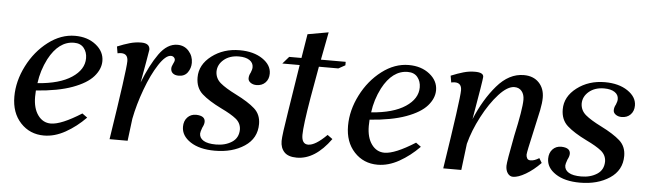

<svg xmlns="http://www.w3.org/2000/svg" viewBox="-41 -678 2777 826"><g transform="rotate(5 1348.0 -265.0)"><path d="M26 -147Q26 -214 59.5 -280Q93 -346 148 -388Q203 -430 264 -430Q318 -430 354 -401.5Q390 -373 390 -332Q390 -297 362 -265Q334 -233 272.5 -210.5Q211 -188 116 -181L115 -154Q115 -104 136.5 -74.5Q158 -45 192 -45Q237 -45 324 -100L346 -84Q306 -43 259.5 -17Q213 9 167 9Q106 9 66 -34Q26 -77 26 -147ZM319 -338Q319 -364 304.5 -382Q290 -400 262 -400Q196 -400 153 -319Q127 -268 120 -213Q215 -220 267 -254.5Q319 -289 319 -338Z M497 -341Q497 -373 468 -373Q460 -373 452 -371L447 -400Q476 -412 500.5 -419Q525 -426 550 -426Q587 -426 587 -398Q582 -365 562 -255Q592 -332 627 -381Q662 -430 706 -430Q736 -430 755 -408.5Q774 -387 774 -358Q774 -335 761 -316.5Q748 -298 722 -298Q706 -298 697 -305.5Q688 -313 688 -326Q688 -335 694 -346.5Q700 -358 700 -363Q700 -370 695 -375Q690 -380 682 -380Q659 -380 630 -335.5Q601 -291 576.5 -224.5Q552 -158 540 -96L528 0H450Q497 -303 497 -341Z M760 -81Q760 -106 774.5 -121.5Q789 -137 812 -137Q851 -136 851 -110Q851 -99 843 -84Q836 -65 836 -58Q836 -39 854 -28Q872 -17 908 -17Q948 -17 976.5 -35.5Q1005 -54 1005 -91Q1004 -118 982.5 -135.5Q961 -153 917 -174Q862 -201 833 -227Q804 -253 804 -298Q804 -353 854.5 -391.5Q905 -430 975 -430Q1035 -430 1073.5 -404Q1112 -378 1112 -341Q1112 -317 1097.5 -302Q1083 -287 1059 -287Q1044 -287 1033.5 -294.5Q1023 -302 1023 -313Q1023 -326 1030 -338Q1036 -352 1036 -362Q1036 -381 1019.5 -392Q1003 -403 974 -403Q934 -403 908.5 -381.5Q883 -360 883 -329Q884 -300 906.5 -281Q929 -262 975 -239Q1029 -212 1057 -187Q1085 -162 1085 -121Q1085 -59 1033 -24.5Q981 10 905 10Q839 10 799.5 -16Q760 -42 760 -81Z M1188 -57Q1188 -81 1205 -186L1237 -389H1162L1189 -420H1242L1259 -524L1349 -540L1326 -420H1433V-405L1404 -389H1320L1296 -254Q1275 -130 1275 -91Q1275 -51 1303 -51Q1334 -51 1383 -100L1405 -84Q1338 9 1259 9Q1222 9 1205 -9Q1188 -27 1188 -57Z M1467 -147Q1467 -214 1500.5 -280Q1534 -346 1589 -388Q1644 -430 1705 -430Q1759 -430 1795 -401.5Q1831 -373 1831 -332Q1831 -297 1803 -265Q1775 -233 1713.5 -210.5Q1652 -188 1557 -181L1556 -154Q1556 -104 1577.5 -74.5Q1599 -45 1633 -45Q1678 -45 1765 -100L1787 -84Q1747 -43 1700.5 -17Q1654 9 1608 9Q1547 9 1507 -34Q1467 -77 1467 -147ZM1760 -338Q1760 -364 1745.5 -382Q1731 -400 1703 -400Q1637 -400 1594 -319Q1568 -268 1561 -213Q1656 -220 1708 -254.5Q1760 -289 1760 -338Z M2161 -35Q2161 -52 2183 -166Q2209 -284 2209 -324Q2209 -347 2197.5 -361Q2186 -375 2166 -375Q2136 -375 2099 -334.5Q2062 -294 2030 -233Q1998 -172 1983 -114L1969 0H1891Q1938 -303 1938 -341Q1938 -373 1909 -373Q1901 -373 1893 -371L1888 -400Q1917 -412 1941.5 -419Q1966 -426 1991 -426Q2028 -426 2028 -407Q2028 -395 1998 -222Q2034 -309 2086 -369.5Q2138 -430 2202 -430Q2243 -430 2267 -405Q2291 -380 2291 -340Q2291 -318 2284.5 -285.5Q2278 -253 2262 -183Q2244 -105 2243 -90Q2243 -82 2247 -74.5Q2251 -67 2262 -67Q2279 -67 2299 -80L2311 -60Q2280 -28 2247.5 -9Q2215 10 2193 10Q2179 10 2170 -2.5Q2161 -15 2161 -35Z M2337 -81Q2337 -106 2351.5 -121.5Q2366 -137 2389 -137Q2428 -136 2428 -110Q2428 -99 2420 -84Q2413 -65 2413 -58Q2413 -39 2431 -28Q2449 -17 2485 -17Q2525 -17 2553.5 -35.5Q2582 -54 2582 -91Q2581 -118 2559.5 -135.5Q2538 -153 2494 -174Q2439 -201 2410 -227Q2381 -253 2381 -298Q2381 -353 2431.5 -391.5Q2482 -430 2552 -430Q2612 -430 2650.5 -404Q2689 -378 2689 -341Q2689 -317 2674.5 -302Q2660 -287 2636 -287Q2621 -287 2610.5 -294.5Q2600 -302 2600 -313Q2600 -326 2607 -338Q2613 -352 2613 -362Q2613 -381 2596.5 -392Q2580 -403 2551 -403Q2511 -403 2485.5 -381.5Q2460 -360 2460 -329Q2461 -300 2483.5 -281Q2506 -262 2552 -239Q2606 -212 2634 -187Q2662 -162 2662 -121Q2662 -59 2610 -24.5Q2558 10 2482 10Q2416 10 2376.5 -16Q2337 -42 2337 -81Z"/></g></svg>

Font: Unna
Style: Italic
Weight: 400
Italic angle: -8.05°
Designer: Jorge de Buen Unna
Foundry: Omnibus-Type
Version: Version 2.008